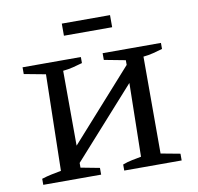

<svg xmlns="http://www.w3.org/2000/svg" viewBox="-77 -763 871 843"><g transform="rotate(-10 358.5 -341.5)"><path d="M252 -629V-683H467V-629ZM49 0V-27Q71 -34 92.5 -38.5Q114 -43 136 -47L145 -476L49 -494V-524H309V-497Q289 -491 266.5 -485.5Q244 -480 222 -478L223 -144L501 -455V-476L406 -494V-524H666V-497Q646 -491 624 -485.5Q602 -480 580 -478V-46L666 -30V0H410V-27Q431 -35 451.5 -39Q472 -43 493 -47L499 -375L223 -67V-46L307 -30V0Z"/></g></svg>

Font: Piazzolla SC
Style: Regular
Weight: 400
Designer: Juan Pablo del Peral
Foundry: Huerta Tipografica
Version: Version 1.330